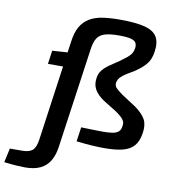

<svg xmlns="http://www.w3.org/2000/svg" viewBox="-208 -813 995 1096"><g transform="rotate(10 289.0 -264.5)"><path d="M399 -727Q492 -727 544 -713Q596 -699 614.5 -667Q633 -635 625 -581Q622 -558 613.5 -537.5Q605 -517 586 -497Q567 -477 535 -455Q512 -441 491 -428.5Q470 -416 456.5 -402.5Q443 -389 439 -370Q436 -350 449.5 -337Q463 -324 488 -306L571 -252Q612 -222 629 -192Q646 -162 639 -114Q632 -64 608.5 -37Q585 -10 543 0.5Q501 11 438 11Q405 11 364.5 8.5Q324 6 275 0L287 -83Q322 -82 354.5 -81Q387 -80 414 -80Q448 -80 470 -84Q492 -88 504 -99Q516 -110 518 -132Q521 -148 515.5 -159.5Q510 -171 498 -182Q486 -193 466 -207L387 -256Q353 -279 336 -307Q319 -335 324 -372Q327 -401 342.5 -420.5Q358 -440 383 -457.5Q408 -475 440 -496Q463 -513 478.5 -525.5Q494 -538 502 -552Q510 -566 512 -583Q514 -601 507 -613Q500 -625 477.5 -631Q455 -637 408 -637Q357 -637 327.5 -628Q298 -619 283.5 -597Q269 -575 263 -533L180 52Q173 99 153.5 131.5Q134 164 99 181Q64 198 11 198Q-7 198 -39.5 196Q-72 194 -111 189L-93 107H-25Q17 107 36.5 91.5Q56 76 63 32L145 -552Q152 -608 171.5 -642Q191 -676 223 -695Q255 -714 299 -720.5Q343 -727 399 -727ZM197 -491 184 -407H37L48 -485L139 -491Z"/></g></svg>

Font: Exo 2 SemiBold
Style: Italic
Weight: 600
Italic angle: -8°
Designer: Natanael Gama
Foundry: Natanael Gama
Version: Version 2.010